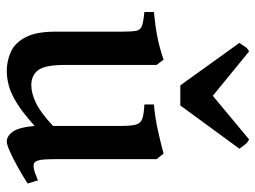

<svg xmlns="http://www.w3.org/2000/svg" viewBox="-118 -654 787 592"><g transform="rotate(90 276.0 -358.5)"><path d="M199.2 14.6Q168.9 14.6 141.1 2.4Q113.3 -9.8 95.7 -42.5Q78.1 -75.2 78.1 -136.2V-339.8Q78.1 -371.1 75.4 -384.5Q72.8 -397.9 60.3 -402.3Q47.9 -406.7 17.6 -409.7V-439Q62 -443.4 94.5 -449.7Q127 -456.1 164.6 -468.8L180.7 -447.3V-165.5Q180.7 -102.5 197 -81.8Q213.4 -61 243.2 -61Q267.6 -61 297.6 -75.2Q327.6 -89.4 368.7 -127.9V-339.8Q368.7 -369.1 364.7 -383.5Q360.8 -397.9 346.9 -403.1Q333 -408.2 302.7 -409.7V-439Q347.2 -443.4 384.3 -451.7Q421.4 -460 454.1 -468.8L471.2 -447.3V-133.8Q471.2 -104 473.6 -89.6Q476.1 -75.2 482.4 -70.3Q488.3 -66.9 500 -68.8Q511.7 -70.8 536.6 -81.5L546.4 -49.8Q522.5 -34.2 495.6 -19.3Q468.8 -4.4 447.3 5.1Q425.8 14.6 417.5 14.6Q400.4 14.6 387 -3.2Q373.5 -21 368.7 -71.3Q328.1 -34.7 297.9 -16.1Q267.6 2.4 243.9 8.5Q220.2 14.6 199.2 14.6ZM243.7 -520.5 112.8 -702.6Q119.1 -712.4 125 -720.7Q130.9 -729 139.2 -732.4L275.9 -620.6L410.2 -732.4Q418.5 -729 425.5 -720.7Q432.6 -712.4 439 -702.6L305.7 -520.5Z"/></g></svg>

Font: David Libre Medium
Style: Regular
Weight: 500
Designer: Ismar David, J. Victor Gaultney, Annie Olsen and Meir Sadan
Foundry: Monotype Imaging Inc. & SIL International
Version: Version 1.100; ttfautohint (v1.8.4.7-5d5b)